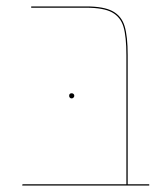

<svg xmlns="http://www.w3.org/2000/svg" viewBox="-20 -577 523 597"><path d="M444 -4V0H49L50 -4H373V-405Q373 -463 364 -493.5Q355 -524 328.5 -538.5Q302 -553 248 -553H77V-557H248Q303 -557 330.5 -542Q358 -527 367.5 -495.5Q377 -464 377 -406V-4ZM195 -279Q195 -287 203 -287Q206 -287 208.5 -285Q211 -283 211 -279Q211 -276 208.5 -273.5Q206 -271 203 -271Q199 -271 197 -273.5Q195 -276 195 -279Z"/></svg>

Font: FiraGO Four
Style: Regular
Weight: 100
Designer: bBox Type
Foundry: bBox Type GmbH
Version: Version 1.001